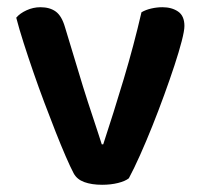

<svg xmlns="http://www.w3.org/2000/svg" viewBox="-20 -504 561 532"><path d="M430 -484Q456 -484 473.5 -472Q491 -460 491 -432Q491 -419 483.5 -390Q476 -361 463.5 -323Q451 -285 435 -241Q419 -197 402 -154.5Q385 -112 368 -74Q351 -36 337 -10Q327 -2 307 3Q287 8 263 8Q234 8 213.5 0.5Q193 -7 184 -24Q175 -41 162 -71Q149 -101 134 -139Q119 -177 103 -219.5Q87 -262 72.5 -304Q58 -346 45.5 -385Q33 -424 25 -455Q35 -467 53.5 -475.5Q72 -484 92 -484Q118 -484 134.5 -472Q151 -460 160 -429L210 -264Q216 -244 223.5 -221.5Q231 -199 238 -177.5Q245 -156 251.5 -136.5Q258 -117 262 -104H266Q295 -192 323 -285.5Q351 -379 372 -470Q384 -477 399.5 -480.5Q415 -484 430 -484Z"/></svg>

Font: Baloo Tammudu 2 SemiBold
Style: Regular
Weight: 600
Designer: Maithili Shingre, Omkar Shende and Ek Type
Foundry: Ek Type
Version: Version 1.640;hotconv 1.0.111;makeotfexe 2.5.65597; ttfautoh